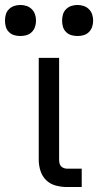

<svg xmlns="http://www.w3.org/2000/svg" viewBox="-61 -753 395 773"><path d="M208 0Q186 0 163.5 -6Q141 -12 125 -27.5Q109 -43 102 -65Q95 -87 95 -109V-520H177V-109Q177 -103 178.5 -96Q180 -89 184.5 -84Q189 -79 195.5 -76.5Q202 -74 208 -74H268V0ZM251 -608Q238 -608 226 -611.5Q214 -615 205 -624Q196 -633 192.5 -645Q189 -657 189 -670Q189 -683 192.5 -695Q196 -707 205 -716Q214 -725 226 -729Q238 -733 251 -733Q264 -733 276 -729Q288 -725 297 -716Q306 -707 310 -695Q314 -683 314 -670Q314 -657 310 -645Q306 -633 297 -624Q288 -615 276 -611.5Q264 -608 251 -608ZM21 -608Q8 -608 -4 -611.5Q-16 -615 -25 -624Q-34 -633 -37.5 -645Q-41 -657 -41 -670Q-41 -683 -37.5 -695Q-34 -707 -25 -716Q-16 -725 -4 -729Q8 -733 21 -733Q34 -733 46 -729Q58 -725 67 -716Q76 -707 80 -695Q84 -683 84 -670Q84 -657 80 -645Q76 -633 67 -624Q58 -615 46 -611.5Q34 -608 21 -608Z"/></svg>

Font: Iosevka Aile
Style: Regular
Weight: 400
Designer: Belleve Invis
Foundry: Belleve Invis
Version: Version 28.0.1; ttfautohint (v1.8.4)